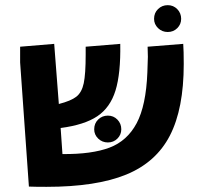

<svg xmlns="http://www.w3.org/2000/svg" viewBox="-20 -709 777 744"><path d="M92 14 58 -467V-528L190 -539L208 -306Q255 -318 276 -334.5Q297 -351 304.5 -386.5Q312 -422 312 -497V-528L446 -539Q448 -424 427.5 -358Q407 -292 357 -258.5Q307 -225 215 -213L222 -112Q336 -111 404.5 -137Q473 -163 509.5 -231.5Q546 -300 551 -428Q553 -478 553 -489L552 -528L690 -539Q692 -512 692 -461Q692 -288 638.5 -184Q585 -80 469 -32.5Q353 15 160 15Q116 15 92 14ZM345 -208Q345 -231 360.5 -246Q376 -261 398 -261Q420 -261 435 -245.5Q450 -230 450 -208Q450 -187 435 -172Q420 -157 398 -157Q376 -157 360.5 -172Q345 -187 345 -208ZM577 -636Q577 -659 592.5 -674Q608 -689 630 -689Q652 -689 667 -673.5Q682 -658 682 -636Q682 -615 667 -600Q652 -585 630 -585Q608 -585 592.5 -600Q577 -615 577 -636Z"/></svg>

Font: Secular One
Style: Regular
Weight: 400
Designer: Michal Sahar
Foundry: Hagilda
Version: Version 1.000